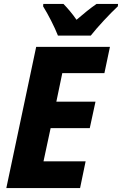

<svg xmlns="http://www.w3.org/2000/svg" viewBox="-20 -951 617 971"><path d="M273 -771H439C471 -812 536 -882 576 -919L577 -931H468C436 -909 403 -882 367 -851C348 -879 320 -912 301 -931H199L198 -919C223 -879 256 -815 273 -771ZM12 0H385L413 -135H200L236 -303H434L463 -437H265L295 -581H508L536 -714H163Z"/></svg>

Font: Noto Sans SemiCondensed ExtraBold
Style: Italic
Weight: 800
Width: 4
Italic angle: -12°
Designer: Monotype Design Team
Foundry: Monotype Imaging Inc.
Version: Version 2.013